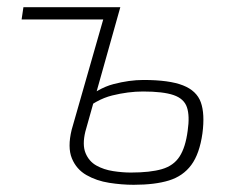

<svg xmlns="http://www.w3.org/2000/svg" viewBox="-20 -502 655 533"><path d="M314 -482 217 -137Q208 -100 217.5 -77Q227 -54 247.5 -42.5Q268 -31 294 -27Q320 -23 343 -23Q397 -23 429.5 -32.5Q462 -42 478.5 -67.5Q495 -93 501 -139Q507 -180 499 -204Q491 -228 462 -238Q433 -248 377 -248Q336 -248 291.5 -237Q247 -226 203 -188L207 -218Q251 -257 295 -268.5Q339 -280 378 -280Q450 -280 488 -265Q526 -250 537.5 -218Q549 -186 542 -132Q534 -75 511 -44Q488 -13 449 -1Q410 11 351 11Q318 11 283 5.5Q248 0 220 -16Q192 -32 179.5 -62.5Q167 -93 179 -142L274 -474ZM314 -482 291 -448H40L45 -482Z"/></svg>

Font: Exo 2 ExtraLight
Style: Italic
Weight: 250
Italic angle: -8°
Designer: Natanael Gama
Foundry: Natanael Gama
Version: Version 2.010